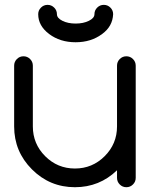

<svg xmlns="http://www.w3.org/2000/svg" viewBox="-20 -782 626 802"><path d="M546.9 -39.1Q546.9 -22.9 535.4 -11.5Q523.9 0 507.8 0Q491.7 0 480.2 -11.5Q468.8 -22.9 468.8 -39.1V-70.8Q395.5 0 293 0Q188 0 113.5 -74.5Q39.1 -148.9 39.1 -253.9V-507.8Q39.1 -523.9 50.5 -535.4Q62 -546.9 78.1 -546.9Q94.2 -546.9 105.7 -535.4Q117.2 -523.9 117.2 -507.8V-253.9Q117.2 -181.2 168.7 -129.6Q220.2 -78.1 293 -78.1Q365.7 -78.1 417.2 -129.6Q468.8 -181.2 468.8 -253.9V-507.8Q468.8 -523.9 480.2 -535.4Q491.7 -546.9 507.8 -546.9Q523.9 -546.9 535.4 -535.4Q546.9 -523.9 546.9 -507.8ZM139.6 -722.7Q139.6 -738.8 151.1 -750.2Q162.6 -761.7 178.7 -761.7Q194.8 -761.7 206.3 -750.2Q217.8 -738.8 217.8 -722.7Q217.8 -706.5 240.7 -695.1Q263.7 -683.6 295.9 -683.6Q328.1 -683.6 351.3 -695.1Q374.5 -706.5 374.5 -722.7Q374.5 -738.8 386 -750.2Q397.5 -761.7 413.6 -761.7Q429.7 -761.7 441.2 -750.2Q452.6 -738.8 452.6 -722.7Q450.2 -671.4 406.7 -640.1Q360.8 -605.5 295.9 -605.5Q231 -605.5 185.3 -639.9Q139.6 -674.3 139.6 -722.7Z"/></svg>

Font: Comfortaa
Style: Regular
Weight: 400
Designer: Johan Aakerlund - aajohan
Foundry: Johan Aakerlund
Version: Version 2.004 2013